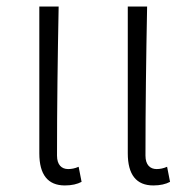

<svg xmlns="http://www.w3.org/2000/svg" viewBox="-20 -553 580 586"><path d="M178 13C199 13 216 9 229 2L220 -44C209 -39 198 -37 188 -37C168 -37 154 -50 154 -78C154 -227 156 -377 159 -533H100V-85C100 -20 126 13 178 13Z M448 13C469 13 486 9 499 2L490 -44C479 -39 468 -37 458 -37C438 -37 424 -50 424 -78C424 -227 426 -377 429 -533H370V-85C370 -20 396 13 448 13Z"/></svg>

Font: Spoqa Han Sans Neo Light
Style: Regular
Weight: 300
Designer: [Spoqa Han Sans Neo] Dong-huui Kim  Younghwa Kang  Yujin Lee  [Noto Sans] Ryoko NISHIZUKA  (kana & ideographs); Paul D. 
Foundry: Spoqa (http://www.spoqa-han-sans.com)
Version: Version 1.000